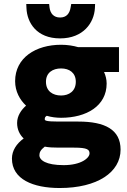

<svg xmlns="http://www.w3.org/2000/svg" viewBox="-20 -728 640 965"><path d="M205 9C225 13 249 14 276 14H353C419 14 430 24 430 43C430 66 388 102 300 102C211 102 178 77 178 52C178 38 184 25 205 9ZM280 217C469 217 586 138 586 24C586 -77 507 -117 374 -117H274C207 -117 205 -123 205 -129C205 -137 207 -141 215 -146C238 -139 264 -136 287 -136C415 -136 516 -196 516 -308C516 -329 511 -348 503 -366H578V-491H373C349 -498 319 -503 287 -503C160 -503 56 -438 56 -320C56 -268 80 -226 111 -197C87 -176 66 -146 66 -110C66 -77 79 -51 99 -32C63 -6 40 29 40 69C40 173 146 217 280 217ZM211 -317C211 -363 245 -384 287 -384C329 -384 361 -362 361 -317C361 -270 327 -248 287 -248C245 -248 211 -270 211 -317ZM457 -687 458 -708H338L335 -691C330 -660 314 -640 282 -640C250 -640 233 -660 229 -690L227 -708H112L113 -687C116 -614 164 -535 282 -535C399 -535 453 -614 457 -687Z"/></svg>

Font: Falling Sky
Style: ExBd
Weight: 400
Designer: Paul D. Hunt
Foundry: Adobe Systems Incorporated
Version: Version 1.02